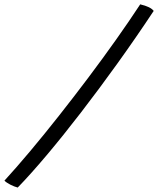

<svg xmlns="http://www.w3.org/2000/svg" viewBox="-104 -764 710 862"><path d="M525.5 -744.5Q572.5 -733.5 586 -715Q507.5 -596.5 424 -480.2Q340.5 -364 259.2 -258.5Q178 -153 105.2 -66.8Q32.5 19.5 -24.5 78Q-40 74 -58 64.8Q-76 55.5 -84 47Q-30.5 -11.5 32.2 -86.2Q95 -161 161.2 -245Q227.5 -329 292.8 -415.8Q358 -502.5 417.5 -586.5Q477 -670.5 525.5 -744.5Z"/></svg>

Font: Grandstander Light
Style: Italic
Weight: 300
Italic angle: -15°
Designer: Tyler Finck
Foundry: Etcetera Type Co
Version: Version 1.200; ttfautohint (v1.8.3)